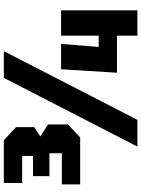

<svg xmlns="http://www.w3.org/2000/svg" viewBox="113 -853 740 1006"><g transform="rotate(-90 483.0 -350.0)"><path d="M266 -300H20V-396H183V-461H63V-547H169V-604H27V-700H251L320 -636V-541L271 -509L334 -468V-364ZM218 0 578 -700H718L358 0ZM605 -107 623 -400H756L740 -203H799V-400H932V0H799V-107Z"/></g></svg>

Font: Tektur Condensed
Style: Bold
Weight: 700
Width: 3
Designer: Adam Jagosz
Foundry: Adam Jagosz
Version: Version 1.005;gftools[0.9.30]